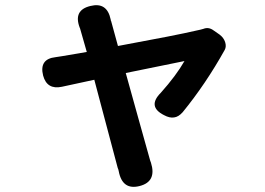

<svg xmlns="http://www.w3.org/2000/svg" viewBox="-20 -636 1020 739"><path d="M437 23Q437 21 435.5 16.5Q434 12 433 10Q421 -34 361 -261Q349 -307 343 -329L218 -302Q161 -290 146 -345Q130 -409 194 -416Q210 -418 220 -420L314 -436L288 -527Q288 -528 287 -529Q261 -597 328 -613Q392 -629 406 -561Q406 -560 406.5 -557.5Q407 -555 408 -554L434 -459Q662 -501 734 -518Q754 -522 763 -525Q783 -533 802 -519L825 -503Q841 -491 846.5 -474Q852 -457 845 -444Q772 -313 683 -204Q667 -186 650 -184Q633 -181 611 -193Q546 -226 599 -279Q658 -345 690 -401L577 -378L464 -355L511 -186L558 -18Q559 -16 561 -10Q584 63 517.5 80Q451 97 437 23Z"/></svg>

Font: GenSenRounded2 TW B
Style: Regular
Weight: 700
Version: Version 2.000;PS 2;hotconv 16.6.51;makeotf.lib2.5.65220 DEVE